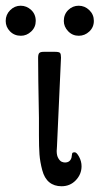

<svg xmlns="http://www.w3.org/2000/svg" viewBox="-77 -645 348 671"><path d="M-57.1 -571.8Q-57.1 -593.8 -41.5 -609.4Q-25.9 -625 -4.9 -625Q16.1 -625 32 -610.1Q47.9 -595.2 47.9 -571.8Q47.9 -549.8 32 -534.9Q16.1 -520 -3.9 -520Q-26.9 -520 -42 -535.4Q-57.1 -550.8 -57.1 -571.8ZM56.2 -442.9Q56.2 -455.1 60.1 -459.5Q64 -463.9 76.2 -463.9H115.2Q129.4 -463.9 132.8 -460Q136.2 -456.1 136.2 -443.8L122.1 -132.8Q122.1 -129.9 121.6 -125Q121.1 -120.1 121.1 -117.2Q121.1 -101.1 127 -91.6Q132.8 -82 138.9 -79.6Q145 -77.1 149.9 -77.1Q168 -77.1 172.9 -94.2Q173.8 -97.2 174.3 -103.5Q174.8 -109.9 177 -111.3Q179.2 -112.8 184.1 -112.8Q190.9 -112.8 199.5 -96.9Q208 -81.1 208 -64Q208 -36.1 188 -15.1Q168 5.9 138.2 5.9Q112.3 5.9 95.2 -8.1Q78.1 -22 70.6 -50.5Q63 -79.1 61 -105Q59.1 -130.9 59.1 -171.9V-232.9Q56.2 -382.8 56.2 -442.9ZM146 -571.8Q146 -594.7 161.4 -609.9Q176.8 -625 198 -625Q219.2 -625 235.1 -609.6Q251 -594.2 251 -572Q251 -549.8 235.1 -534.9Q219.2 -520 198.2 -520Q176.3 -520 161.1 -535.9Q146 -551.8 146 -571.8Z"/></svg>

Font: CMU Concrete
Style: Roman
Weight: 500
Version: Version 0.7.0